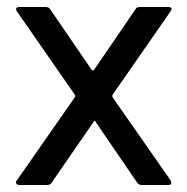

<svg xmlns="http://www.w3.org/2000/svg" viewBox="-20 -528 535 548"><path d="M28 -13 194 -251Q196 -254 194 -257L28 -496Q26 -498 26 -501Q26 -508 35 -508H110Q119 -508 123 -502L242 -328Q243 -327 245 -327Q247 -327 248 -328L367 -502Q370 -508 379 -508H460Q467 -508 469 -504.5Q471 -501 467 -496L301 -257Q300 -254 301 -251L467 -13Q469 -9 469 -6Q469 0 460 0H384Q377 0 372 -6L253 -180Q253 -183 250 -183Q249 -183 247 -180L127 -6Q123 0 115 0H35Q29 0 26.5 -4.5Q24 -9 28 -13Z"/></svg>

Font: Barlow GEO Medium
Style: Regular
Weight: 500
Designer: Jeremy Tribby
Foundry: Tribby Type
Version: Version 1.408